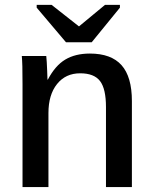

<svg xmlns="http://www.w3.org/2000/svg" viewBox="-20 -754 614 774"><path d="M175.3 -298.3V0H70.8V-413.6Q70.8 -459 70.1 -486.6Q69.3 -514.2 67.9 -528.3H166.5Q167.5 -520 168.5 -503.4Q169.4 -486.8 170.2 -467.8Q170.9 -448.7 171.4 -433.1H172.9Q202.6 -489.7 243.2 -513.9Q283.7 -538.1 342.3 -538.1Q428.2 -538.1 470 -491.2Q511.7 -444.3 511.7 -346.7V0H407.2V-322.3Q407.2 -396 383.3 -427.2Q359.4 -458.5 303.2 -458.5Q244.6 -458.5 210 -415.3Q175.3 -372.1 175.3 -298.3ZM463.4 -723.1 349.6 -583.5H246.1L127.9 -723.1V-734.4H188L297.9 -647.9H298.8L403.3 -734.4H463.4Z"/></svg>

Font: Arimo Medium
Style: Regular
Weight: 500
Designer: Steve Matteson
Foundry: Monotype Imaging Inc.
Version: Version 1.33